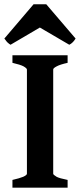

<svg xmlns="http://www.w3.org/2000/svg" viewBox="-27 -872 373 892"><path d="M324.2 -692.9Q316.4 -680.7 311 -675.8Q303.2 -668 294.9 -664.1L158.2 -744.1L22 -664.1Q16.1 -667 6.8 -675.8Q4.9 -677.7 2.4 -680.9Q0 -684.1 -2.4 -687.5Q-4.9 -690.9 -6.8 -692.9L128.9 -852.1H188ZM30.8 0V-36.1Q64.9 -43.9 81.1 -50.8Q98.1 -58.6 98.1 -64.9V-548.8Q98.1 -554.7 82 -564Q66.9 -571.8 30.8 -580.1V-615.2H287.1V-580.1Q252 -572.3 236.8 -564Q219.7 -555.2 220.2 -548.8V-64.9Q220.2 -60.1 235.8 -50.8Q248 -43.9 287.1 -36.1V0Z"/></svg>

Font: Gentium Basic
Style: Bold
Weight: 700
Designer: J. Victor Gaultney and Annie Olsen
Foundry: SIL International
Version: Version 1.100